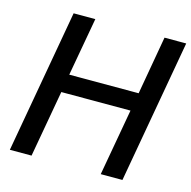

<svg xmlns="http://www.w3.org/2000/svg" viewBox="-103 -803 903 906"><g transform="rotate(15 348.5 -350.0)"><path d="M23 0 147 -700H253L202 -415H541L591 -700H697L573 0H467L525 -326H187L129 0Z"/></g></svg>

Font: Rethink Sans Medium
Style: Italic
Weight: 500
Italic angle: -10°
Designer: The Rethink Sans project authors (Hans Thiessen). DM Sans designed by Colophon Foundry.
Foundry: Rethink Communications LLC
Version: Version 1.001